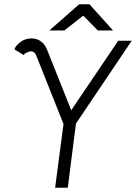

<svg xmlns="http://www.w3.org/2000/svg" viewBox="-20 -875 641 895"><path d="M124 -636Q116 -636 108 -631Q94 -627 91 -618L47 -645Q55 -667 86 -686Q106 -696 128 -696Q152 -696 171 -682Q190 -668 200 -642L312 -361L531 -685H594L334 -299L296 0H237L276 -297L149 -616Q141 -636 124 -636ZM349 -855H397L507 -733H436L368 -802L280 -733H210Z"/></svg>

Font: Bellota
Style: Italic
Weight: 400
Italic angle: -7.5°
Designer: Kemie Guaida
Foundry: Kemie Guaida
Version: Version 4.001